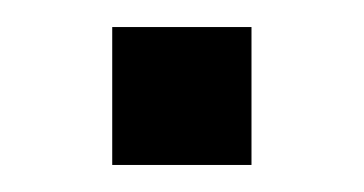

<svg xmlns="http://www.w3.org/2000/svg" viewBox="-20 -122 269 142"><path d="M63 0V-102H166V0Z"/></svg>

Font: Nunito Sans 10pt SemiCondensed
Style: Regular
Weight: 400
Width: 4
Designer: Vernon Adams
Foundry: Vernon Adams
Version: Version 3.101;gftools[0.9.27]